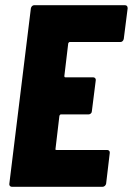

<svg xmlns="http://www.w3.org/2000/svg" viewBox="-20 -720 512 740"><path d="M444 -558H249Q245 -558 243 -553L228 -427Q228 -422 232 -422H339Q344 -422 347 -418.5Q350 -415 349 -410L334 -291Q334 -286 330 -282.5Q326 -279 321 -279H215Q211 -279 209 -274L194 -147Q192 -142 198 -142H393Q398 -142 401 -138.5Q404 -135 403 -130L389 -12Q388 -7 384 -3.5Q380 0 375 0H26Q21 0 18 -3.5Q15 -7 16 -12L99 -688Q100 -693 103.5 -696.5Q107 -700 112 -700H461Q472 -700 472 -688L457 -570Q456 -565 452.5 -561.5Q449 -558 444 -558Z"/></svg>

Font: Barlow Condensed ExtraBold
Style: Italic
Weight: 800
Width: 3
Italic angle: -7°
Designer: Jeremy Tribby
Foundry: Tribby Type
Version: Version 1.408